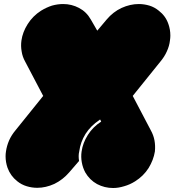

<svg xmlns="http://www.w3.org/2000/svg" viewBox="-20 -940 899 957"><path d="M752 -184.6Q745.1 -142.6 720.7 -102.5Q695.3 -62.5 653.3 -36.1Q627 -19.5 598.6 -11.7Q570.3 -2.9 543.9 -2.9Q501 -2.9 463.9 -22.5Q426.8 -43 405.3 -80.1Q392.6 -103.5 387.7 -130.9Q382.8 -158.2 386.7 -184.6Q392.6 -227.5 418 -267.6Q443.4 -307.6 484.4 -334Q483.4 -336.9 479.5 -343.8Q478.5 -343.8 477.5 -343.8Q476.6 -342.8 475.6 -341.8Q432.6 -313.5 406.2 -272.5Q380.9 -231.4 375 -185.5Q372.1 -173.8 372.1 -162.1Q372.1 -150.4 374 -137.7Q357.4 -119.1 325.2 -81.1Q293 -43.9 251 -23.4Q208 -3.9 166 -3.9Q138.7 -3.9 113.3 -11.7Q86.9 -19.5 65.4 -37.1Q32.2 -63.5 17.6 -103.5Q7.8 -131.8 7.8 -161.1Q7.8 -173.8 9.8 -185.5Q13.7 -212.9 25.4 -240.2Q37.1 -266.6 57.6 -291Q103.5 -347.7 195.3 -461.9Q166 -518.6 105.5 -632.8Q91.8 -657.2 87.9 -683.6Q83 -710.9 86.9 -738.3Q92.8 -780.3 118.2 -820.3Q143.6 -860.4 184.6 -886.7Q211.9 -903.3 239.3 -912.1Q267.6 -919.9 294.9 -919.9Q336.9 -919.9 374 -900.4Q411.1 -880.9 432.6 -842.8Q443.4 -824.2 464.8 -787.1Q480.5 -805.7 511.7 -842.8Q543.9 -880.9 585.9 -900.4Q628.9 -919.9 671.9 -919.9Q698.2 -919.9 724.6 -912.1Q750 -904.3 771.5 -886.7Q805.7 -860.4 819.3 -820.3Q829.1 -793 829.1 -762.7Q829.1 -751 827.1 -738.3Q824.2 -710.9 811.5 -683.6Q799.8 -657.2 779.3 -632.8Q733.4 -576.2 641.6 -461.9Q671.9 -405.3 731.4 -291Q745.1 -266.6 750 -240.2Q754.9 -213.9 752 -184.6Z"/></svg>

Font: Superfatty Italic
Style: Italic
Weight: 400
Version: Version 1.0